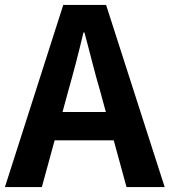

<svg xmlns="http://www.w3.org/2000/svg" viewBox="-24 -760 689 780"><path d="M230 -305 252 -386C274 -463 296 -547 315 -628H319C341 -548 361 -463 384 -386L406 -305ZM490 0H645L407 -740H233L-4 0H146L198 -190H438Z"/></svg>

Font: Source Han Sans Old Style Bold
Style: Regular
Weight: 700
Designer: Ryoko NISHIZUKA (kana & ideographs); Paul D. Hunt (Latin, Greek & Cyrillic); Wenlong ZHANG (bopomofo); Sandoll Communica
Foundry: Adobe Systems Incorporated
Version: Version 1.004;PS 1.004;hotconv 1.0.81;makeotf.lib2.5.63406